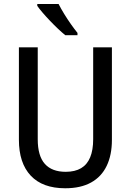

<svg xmlns="http://www.w3.org/2000/svg" viewBox="-20 -957 672 986"><path d="M554.7 -713.9V-239.3Q554.7 -160.6 527.8 -105Q501 -49.3 447.8 -19.8Q394.5 9.8 314.9 9.8Q198.7 9.8 137.9 -54.9Q77.1 -119.6 77.1 -239.3V-713.9H173.8V-241.7Q173.8 -156.2 210.2 -115.5Q246.6 -74.7 317.4 -74.7Q365.2 -74.7 396.5 -93.3Q427.7 -111.8 443.1 -149.2Q458.5 -186.5 458.5 -242.2V-713.9ZM280.8 -936.5Q292.5 -913.6 309.3 -886Q326.2 -858.4 344.5 -832.5Q362.8 -806.6 377.9 -788.1V-776.4H314.9Q298.8 -789.6 278.3 -808.8Q257.8 -828.1 237.1 -849.9Q216.3 -871.6 199 -891.8Q181.6 -912.1 171.4 -926.8V-936.5Z"/></svg>

Font: Open Sans SemiCondensed Medium
Style: Regular
Weight: 500
Width: 4
Designer: Monotype Design Team
Foundry: Monotype Imaging Inc.
Version: Version 3.000